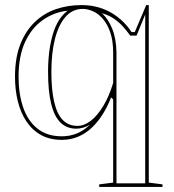

<svg xmlns="http://www.w3.org/2000/svg" viewBox="-20 -535 686 755"><path d="M370 200V190L425 183V-144L417 -152Q402 -114 382.5 -83.5Q363 -53 339 -31Q315 -9 286 3Q257 15 223 15Q176 15 141.5 -4Q107 -23 84 -57.5Q61 -92 50 -137Q39 -182 39 -233Q39 -308 60 -361Q81 -414 117 -448.5Q153 -483 200 -499Q247 -515 300 -515Q336 -515 366 -506.5Q396 -498 420 -483.5Q444 -469 463.5 -450Q483 -431 497 -409H510L555 -515H565V183L619 190V200ZM223 1Q253 1 280.5 -9.5Q308 -20 334 -45Q321 -37 307 -33Q293 -29 280 -29Q243 -29 218.5 -52.5Q194 -76 181.5 -125.5Q169 -175 169 -253Q169 -336 187.5 -399.5Q206 -463 246 -493Q192 -487 148 -456Q104 -425 78.5 -369.5Q53 -314 53 -233Q53 -166 71 -113Q89 -60 127 -29.5Q165 1 223 1ZM285 -40Q311 -40 337 -60Q363 -80 386 -118Q409 -156 425 -209V-326Q425 -375 413.5 -408Q402 -441 384 -461.5Q366 -482 345 -491Q324 -500 306 -500Q265 -500 237.5 -468.5Q210 -437 196 -381.5Q182 -326 182 -253Q182 -182 193 -134.5Q204 -87 226.5 -63.5Q249 -40 285 -40ZM438 186H551V-478L517 -395H492Q480 -412 465 -429Q450 -446 429.5 -460.5Q409 -475 381 -483Q406 -460 421.5 -421.5Q437 -383 438 -329Z"/></svg>

Font: Kalnia Glaze Thin Medium
Style: Regular
Weight: 500
Version: Version 1.110